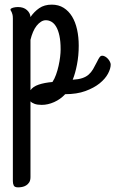

<svg xmlns="http://www.w3.org/2000/svg" viewBox="-20 -412 495 824"><path d="M159.2 38.1Q140.6 38.1 128.9 33.9Q117.2 29.8 110.8 22.9V348.1Q110.8 361.8 105.5 370.4Q100.1 378.9 92 383.8Q84 388.7 74.7 390.4Q65.4 392.1 58.1 392.1Q43 392.1 39.1 384.3Q35.2 376.5 35.2 365.2V-333Q35.2 -343.8 33.4 -350.1Q31.7 -356.4 30 -360.1Q28.3 -363.8 26.6 -366Q24.9 -368.2 24.9 -371.1Q24.9 -373.5 27.8 -375.5Q30.8 -377.4 35.6 -378.9Q40.5 -380.4 46.1 -381.1Q51.8 -381.8 57.1 -381.8Q81.1 -381.8 95.5 -368.9Q109.9 -356 110.8 -338.9Q126.5 -361.8 148.4 -377Q170.4 -392.1 202.1 -392.1Q231.4 -392.1 253.2 -378.4Q274.9 -364.7 289.3 -341.1Q303.7 -317.4 310.8 -285.2Q317.9 -252.9 317.9 -215.8Q317.9 -173.8 310.5 -135.5Q303.2 -97.2 292 -69.8Q316.9 -71.3 333 -76.7Q349.1 -82 360.1 -91.6Q371.1 -101.1 379.2 -114.7Q387.2 -128.4 396 -146Q402.8 -160.2 407.5 -166.5Q412.1 -172.9 418.9 -172.9Q425.3 -172.9 431.9 -168.9Q438.5 -165 443.6 -159.2Q448.7 -153.3 451.9 -146.7Q455.1 -140.1 455.1 -134.8Q455.1 -117.7 443.4 -95.7Q431.6 -73.7 407.5 -54.2Q383.3 -34.7 346.4 -21.2Q309.6 -7.8 259.8 -7.8Q239.3 14.2 212.4 26.1Q185.5 38.1 159.2 38.1ZM176.8 -325.2Q166 -325.2 156 -318.8Q146 -312.5 137.2 -301.5Q128.4 -290.5 121.8 -274.9Q115.2 -259.3 110.8 -241.2V-24.9Q121.6 -40.5 146 -48.8Q170.4 -57.1 205.1 -60.1Q213.9 -73.2 220.5 -91.6Q227.1 -109.9 231.4 -129.4Q235.8 -148.9 238 -167.5Q240.2 -186 240.2 -200.2Q240.2 -234.4 235.1 -258.3Q230 -282.2 221.2 -297.1Q212.4 -312 200.9 -318.6Q189.5 -325.2 176.8 -325.2Z"/></svg>

Font: Grand Hotel
Style: Regular
Weight: 400
Designer: Brian J. Bonislawsky & Jim Lyles for Astigmatic (AOETI)
Foundry: Astigmatic (AOETI)
Version: Version 001.000